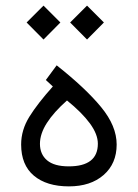

<svg xmlns="http://www.w3.org/2000/svg" viewBox="-20 -665 490 683"><path d="M181.6 -432.6Q284.7 -351.1 339.8 -283.9Q395 -216.8 395 -150.9Q395 -83 348.6 -42.5Q302.2 -2 225.1 -2Q146 -2 100.6 -40Q55.2 -78.1 55.2 -150.9Q55.2 -202.6 84.5 -249.8Q113.8 -296.9 168 -357.4L143.1 -380.4ZM218.3 -307.6Q171.4 -266.1 146.7 -227.5Q122.1 -189 122.1 -153.3Q122.1 -116.2 147.5 -94.7Q172.9 -73.2 224.6 -73.2Q328.1 -73.2 328.1 -153.8Q328.1 -187.5 299.6 -226.3Q271 -265.1 218.3 -307.6ZM229.5 -585 289.6 -645 349.6 -585 289.6 -524.4ZM74.7 -585 134.8 -645 194.8 -585 134.8 -524.4Z"/></svg>

Font: Vazir Light FD-WOL
Style: Light-FD-WOL
Weight: 300
Designer: Saber Rastikerdar
Foundry: Saber Rastikerdar
Version: Version 30.1.0